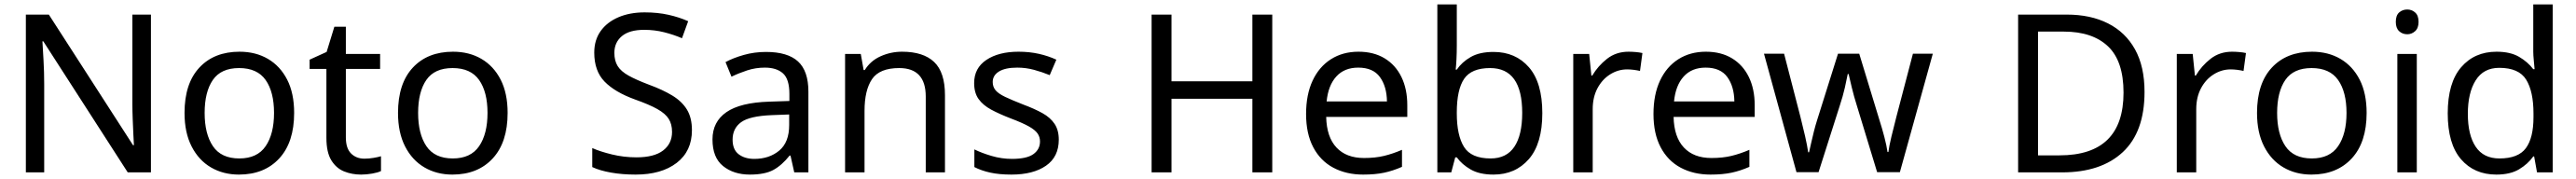

<svg xmlns="http://www.w3.org/2000/svg" viewBox="-20 -780 11656 810"><path d="M663 0H558L176 -593H172Q174 -558 177 -506Q180 -454 180 -399V0H97V-714H201L582 -123H586Q585 -139 583.5 -171Q582 -203 580.5 -241Q579 -279 579 -311V-714H663Z M1311 -269Q1311 -136 1243.5 -63Q1176 10 1061 10Q990 10 934.5 -22.5Q879 -55 847 -117.5Q815 -180 815 -269Q815 -402 882 -474Q949 -546 1064 -546Q1137 -546 1192.5 -513.5Q1248 -481 1279.5 -419.5Q1311 -358 1311 -269ZM906 -269Q906 -174 943.5 -118.5Q981 -63 1063 -63Q1144 -63 1182 -118.5Q1220 -174 1220 -269Q1220 -364 1182 -418Q1144 -472 1062 -472Q980 -472 943 -418Q906 -364 906 -269Z M1629 -62Q1649 -62 1670 -65.5Q1691 -69 1704 -73V-6Q1690 1 1664 5.5Q1638 10 1614 10Q1572 10 1536.5 -4.5Q1501 -19 1479 -55Q1457 -91 1457 -156V-468H1381V-510L1458 -545L1493 -659H1545V-536H1700V-468H1545V-158Q1545 -109 1568.5 -85.5Q1592 -62 1629 -62Z M2277 -269Q2277 -136 2209.5 -63Q2142 10 2027 10Q1956 10 1900.5 -22.5Q1845 -55 1813 -117.5Q1781 -180 1781 -269Q1781 -402 1848 -474Q1915 -546 2030 -546Q2103 -546 2158.5 -513.5Q2214 -481 2245.5 -419.5Q2277 -358 2277 -269ZM1872 -269Q1872 -174 1909.5 -118.5Q1947 -63 2029 -63Q2110 -63 2148 -118.5Q2186 -174 2186 -269Q2186 -364 2148 -418Q2110 -472 2028 -472Q1946 -472 1909 -418Q1872 -364 1872 -269Z M3111 -191Q3111 -96 3042 -43Q2973 10 2856 10Q2796 10 2745 1Q2694 -8 2660 -24V-110Q2696 -94 2749.5 -81Q2803 -68 2860 -68Q2940 -68 2980.5 -99Q3021 -130 3021 -183Q3021 -218 3006 -242Q2991 -266 2954.5 -286.5Q2918 -307 2853 -330Q2762 -363 2715.5 -411Q2669 -459 2669 -542Q2669 -599 2698 -639.5Q2727 -680 2778.5 -702Q2830 -724 2897 -724Q2956 -724 3005 -713Q3054 -702 3094 -684L3066 -607Q3029 -623 2985.5 -634Q2942 -645 2895 -645Q2828 -645 2794 -616.5Q2760 -588 2760 -541Q2760 -505 2775 -481Q2790 -457 2824 -438Q2858 -419 2916 -397Q2979 -374 3022.5 -347.5Q3066 -321 3088.5 -284Q3111 -247 3111 -191Z M3446 -545Q3544 -545 3591 -502Q3638 -459 3638 -365V0H3574L3557 -76H3553Q3518 -32 3479.5 -11Q3441 10 3373 10Q3300 10 3252 -28.5Q3204 -67 3204 -149Q3204 -229 3267 -272.5Q3330 -316 3461 -320L3552 -323V-355Q3552 -422 3523 -448Q3494 -474 3441 -474Q3399 -474 3361 -461.5Q3323 -449 3290 -433L3263 -499Q3298 -518 3346 -531.5Q3394 -545 3446 -545ZM3472 -259Q3372 -255 3333.5 -227Q3295 -199 3295 -148Q3295 -103 3322.5 -82Q3350 -61 3393 -61Q3461 -61 3506 -98.5Q3551 -136 3551 -214V-262Z M4062 -546Q4158 -546 4207 -499.5Q4256 -453 4256 -349V0H4169V-343Q4169 -472 4049 -472Q3960 -472 3926 -422Q3892 -372 3892 -278V0H3804V-536H3875L3888 -463H3893Q3919 -505 3965 -525.5Q4011 -546 4062 -546Z M4771 -148Q4771 -70 4713 -30Q4655 10 4557 10Q4501 10 4460.5 1Q4420 -8 4389 -24V-104Q4421 -88 4466.5 -74.5Q4512 -61 4559 -61Q4626 -61 4656 -82.5Q4686 -104 4686 -140Q4686 -160 4675 -176Q4664 -192 4635.5 -208Q4607 -224 4554 -244Q4502 -264 4465 -284Q4428 -304 4408 -332Q4388 -360 4388 -404Q4388 -472 4443.5 -509Q4499 -546 4589 -546Q4638 -546 4680.5 -536.5Q4723 -527 4760 -510L4730 -440Q4696 -454 4659 -464Q4622 -474 4583 -474Q4529 -474 4500.5 -456.5Q4472 -439 4472 -409Q4472 -387 4485 -371.5Q4498 -356 4528.5 -341.5Q4559 -327 4610 -307Q4661 -288 4697 -268Q4733 -248 4752 -219.5Q4771 -191 4771 -148Z M5737 0H5647V-333H5281V0H5191V-714H5281V-412H5647V-714H5737Z M6127 -546Q6196 -546 6245.5 -516Q6295 -486 6321.5 -431.5Q6348 -377 6348 -304V-251H5981Q5983 -160 6027.5 -112.5Q6072 -65 6152 -65Q6203 -65 6242.5 -74.5Q6282 -84 6324 -102V-25Q6283 -7 6243 1.5Q6203 10 6148 10Q6072 10 6013.5 -21Q5955 -52 5922.5 -113.5Q5890 -175 5890 -264Q5890 -352 5919.5 -415Q5949 -478 6002.5 -512Q6056 -546 6127 -546ZM6126 -474Q6063 -474 6026.5 -433.5Q5990 -393 5983 -321H6256Q6255 -389 6224 -431.5Q6193 -474 6126 -474Z M6572 -575Q6572 -541 6570.5 -511.5Q6569 -482 6567 -465H6572Q6595 -499 6635 -522Q6675 -545 6738 -545Q6838 -545 6898.5 -475.5Q6959 -406 6959 -268Q6959 -130 6898 -60Q6837 10 6738 10Q6675 10 6635 -13Q6595 -36 6572 -68H6565L6547 0H6484V-760H6572ZM6723 -472Q6638 -472 6605 -423Q6572 -374 6572 -271V-267Q6572 -168 6604.5 -115.5Q6637 -63 6725 -63Q6797 -63 6832.5 -116Q6868 -169 6868 -269Q6868 -472 6723 -472Z M7349 -546Q7364 -546 7381.5 -544.5Q7399 -543 7412 -540L7401 -459Q7388 -462 7372.5 -464Q7357 -466 7343 -466Q7302 -466 7266 -443.5Q7230 -421 7208.5 -380.5Q7187 -340 7187 -286V0H7099V-536H7171L7181 -438H7185Q7211 -482 7252 -514Q7293 -546 7349 -546Z M7699 -546Q7768 -546 7817.5 -516Q7867 -486 7893.5 -431.5Q7920 -377 7920 -304V-251H7553Q7555 -160 7599.5 -112.5Q7644 -65 7724 -65Q7775 -65 7814.5 -74.5Q7854 -84 7896 -102V-25Q7855 -7 7815 1.5Q7775 10 7720 10Q7644 10 7585.5 -21Q7527 -52 7494.5 -113.5Q7462 -175 7462 -264Q7462 -352 7491.5 -415Q7521 -478 7574.5 -512Q7628 -546 7699 -546ZM7698 -474Q7635 -474 7598.5 -433.5Q7562 -393 7555 -321H7828Q7827 -389 7796 -431.5Q7765 -474 7698 -474Z M8382 -303Q8369 -344 8359.5 -383.5Q8350 -423 8345 -445H8341Q8337 -423 8328 -383.5Q8319 -344 8305 -302L8209 -1H8109L7962 -537H8053L8127 -251Q8138 -208 8148 -164Q8158 -120 8162 -91H8166Q8170 -108 8175.5 -133Q8181 -158 8188 -185.5Q8195 -213 8202 -235L8297 -537H8393L8485 -235Q8496 -201 8506.5 -161Q8517 -121 8521 -92H8525Q8528 -117 8538.5 -161Q8549 -205 8561 -251L8636 -537H8726L8577 -1H8474Z M9684 -364Q9684 -183 9585.5 -91.5Q9487 0 9311 0H9112V-714H9332Q9440 -714 9519 -674Q9598 -634 9641 -556.5Q9684 -479 9684 -364ZM9589 -361Q9589 -504 9518.5 -570.5Q9448 -637 9319 -637H9202V-77H9299Q9589 -77 9589 -361Z M10080 -546Q10095 -546 10112.5 -544.5Q10130 -543 10143 -540L10132 -459Q10119 -462 10103.5 -464Q10088 -466 10074 -466Q10033 -466 9997 -443.5Q9961 -421 9939.5 -380.5Q9918 -340 9918 -286V0H9830V-536H9902L9912 -438H9916Q9942 -482 9983 -514Q10024 -546 10080 -546Z M10689 -269Q10689 -136 10621.5 -63Q10554 10 10439 10Q10368 10 10312.5 -22.5Q10257 -55 10225 -117.5Q10193 -180 10193 -269Q10193 -402 10260 -474Q10327 -546 10442 -546Q10515 -546 10570.5 -513.5Q10626 -481 10657.5 -419.5Q10689 -358 10689 -269ZM10284 -269Q10284 -174 10321.5 -118.5Q10359 -63 10441 -63Q10522 -63 10560 -118.5Q10598 -174 10598 -269Q10598 -364 10560 -418Q10522 -472 10440 -472Q10358 -472 10321 -418Q10284 -364 10284 -269Z M10916 -536V0H10828V-536ZM10873 -737Q10893 -737 10908.5 -723.5Q10924 -710 10924 -681Q10924 -653 10908.5 -639Q10893 -625 10873 -625Q10851 -625 10836 -639Q10821 -653 10821 -681Q10821 -710 10836 -723.5Q10851 -737 10873 -737Z M11276 10Q11176 10 11116 -59.5Q11056 -129 11056 -267Q11056 -405 11116.5 -475.5Q11177 -546 11277 -546Q11339 -546 11378.5 -523Q11418 -500 11443 -467H11449Q11448 -480 11445.5 -505.5Q11443 -531 11443 -546V-760H11531V0H11460L11447 -72H11443Q11419 -38 11379 -14Q11339 10 11276 10ZM11290 -63Q11375 -63 11409.5 -109.5Q11444 -156 11444 -250V-266Q11444 -366 11411 -419.5Q11378 -473 11289 -473Q11218 -473 11182.5 -416.5Q11147 -360 11147 -265Q11147 -169 11182.5 -116Q11218 -63 11290 -63Z"/></svg>

Font: Noto Sans Hebrew Droid
Style: Regular
Weight: 400
Designer: Monotype Design Team
Foundry: Monotype Imaging Inc.
Version: Version 1.100